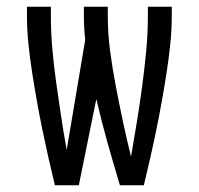

<svg xmlns="http://www.w3.org/2000/svg" viewBox="-20 -550 590 570"><path d="M143 0Q133 -41 123.5 -83Q114 -125 105.5 -166.5Q97 -208 89.5 -250Q82 -292 75.5 -334Q69 -376 64.5 -418.5Q60 -461 60 -504V-530H131V-504Q131 -453 135.5 -403Q140 -353 147 -303.5Q154 -254 161.5 -204Q169 -154 178 -105L233 -432Q231 -450 230 -468Q229 -486 229 -504V-530H300V-504Q300 -450 307 -397.5Q314 -345 324 -293Q334 -241 345 -189Q356 -137 369 -85Q378 -137 386.5 -189Q395 -241 402 -293.5Q409 -346 414 -398.5Q419 -451 419 -504V-530H490V-504Q490 -461 485.5 -418.5Q481 -376 474.5 -334Q468 -292 460.5 -250Q453 -208 444.5 -166.5Q436 -125 426.5 -83Q417 -41 407 0H336Q317 -63 299 -127Q281 -191 266 -256L214 0Z"/></svg>

Font: Lode
Style: Regular
Weight: 400
Monospace: yes
Designer: Belleve Invis
Foundry: Belleve Invis
Version: Version 29.2.0; ttfautohint (v1.8.3)